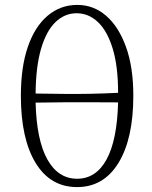

<svg xmlns="http://www.w3.org/2000/svg" viewBox="-20 -749 620 782"><path d="M295 -729Q361 -729 412 -685Q463 -641 493 -558.5Q523 -476 523 -359Q523 -184 462.5 -85.5Q402 13 294 13Q185 13 125 -85.5Q65 -184 65 -359Q65 -476 93.5 -558.5Q122 -641 174 -685Q226 -729 295 -729ZM292 -695Q243 -695 205.5 -658.5Q168 -622 147 -549.5Q126 -477 125 -368Q191 -367 244 -366.5Q297 -366 349 -367Q401 -368 461 -371Q461 -479 439 -551Q417 -623 379 -659Q341 -695 292 -695ZM294 -21Q371 -21 414 -99.5Q457 -178 461 -332Q403 -332 352.5 -332.5Q302 -333 248.5 -332.5Q195 -332 125 -331Q129 -178 173 -99.5Q217 -21 294 -21Z"/></svg>

Font: Arima Thin Light
Style: Regular
Weight: 300
Version: Version 1.100